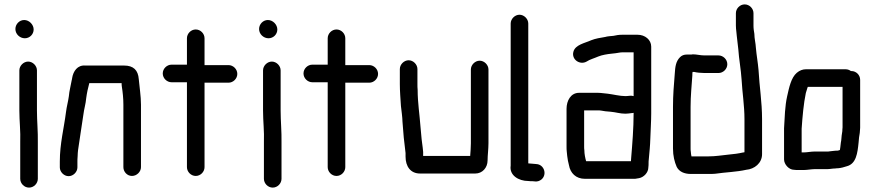

<svg xmlns="http://www.w3.org/2000/svg" viewBox="-20 -768 3981 873"><path d="M68 -448V-265C68 -217 74 -170 72 -122V45C72 66 90 85 112 85C134 85 152 66 152 45V-79V-122C153 -168 148 -218 148 -265V-448C148 -469 129 -488 108 -488C87 -488 68 -469 68 -448ZM50 -636C50 -613 70 -594 93 -594C115 -594 133 -612 133 -634C133 -656 113 -677 90 -677C68 -677 50 -658 50 -636Z M332 -7V-34C332 -39 332 -47 333 -58C333 -68 334 -77 335 -86C342 -138 352 -195 359 -246C362 -272 370 -296 372 -322C375 -345 380 -368 386 -390H533C533 -385 533 -379 534 -374C538 -349 541 -321 541 -292V-8C541 13 558 32 580 32C602 32 621 13 621 -8V-292C621 -332 614 -372 611 -408C608 -449 587 -470 544 -470H368C332 -473 313 -444 308 -413C308 -410 307 -407 306 -403C302 -379 295 -355 293 -330C290 -307 283 -283 280 -258C271 -186 252 -115 252 -34V-7C252 14 271 33 292 33C313 33 332 14 332 -7Z M830 -594V-474H760C739 -474 720 -456 720 -434C720 -412 739 -394 760 -394H830V-8C830 13 848 32 870 32C892 32 910 13 910 -8V-392H1019C1040 -392 1059 -410 1059 -432C1059 -454 1040 -472 1019 -472H910V-594C910 -615 892 -634 870 -634C848 -634 830 -615 830 -594Z M1176 -448V-265C1176 -217 1182 -170 1180 -122V45C1180 66 1198 85 1220 85C1242 85 1260 66 1260 45V-79V-122C1261 -168 1256 -218 1256 -265V-448C1256 -469 1237 -488 1216 -488C1195 -488 1176 -469 1176 -448ZM1158 -636C1158 -613 1178 -594 1201 -594C1223 -594 1241 -612 1241 -634C1241 -656 1221 -677 1198 -677C1176 -677 1158 -658 1158 -636Z M1470 -594V-474H1400C1379 -474 1360 -456 1360 -434C1360 -412 1379 -394 1400 -394H1470V-8C1470 13 1488 32 1510 32C1532 32 1550 13 1550 -8V-392H1659C1680 -392 1699 -410 1699 -432C1699 -454 1680 -472 1659 -472H1550V-594C1550 -615 1532 -634 1510 -634C1488 -634 1470 -615 1470 -594Z M1798 -454V-386C1798 -353 1801 -318 1803 -286C1805 -268 1810 -233 1810 -215C1813 -167 1818 -117 1824 -72V-56C1824 -12 1846 21 1890 21H2141C2173 21 2197 -5 2197 -39C2197 -62 2201 -90 2201 -117V-452C2201 -473 2182 -492 2161 -492C2140 -492 2121 -473 2121 -452V-116C2121 -99 2119 -74 2118 -61V-59H1904V-77L1902 -97C1901 -111 1898 -121 1897 -136L1892 -191C1888 -247 1879 -301 1879 -359C1878 -368 1878 -377 1878 -386V-454C1878 -475 1859 -494 1838 -494C1817 -494 1798 -475 1798 -454Z M2302 -661V-15C2295 29 2338 55 2382 55C2388 56 2395 56 2402 56L2413 57C2424 58 2433 55 2442 48C2469 25 2454 -20 2419 -22L2408 -23L2384 -25H2382V-661C2382 -682 2363 -701 2342 -701C2321 -701 2302 -682 2302 -661Z M2824 -331C2798 -331 2768 -339 2743 -342L2724 -344C2715 -345 2707 -346 2699 -346H2613C2575 -346 2556 -310 2556 -273V-101C2556 -94 2556 -86 2557 -79L2559 -59C2560 -47 2564 -28 2567 -17C2573 19 2599 45 2639 45H2868C2873 44 2879 43 2886 42C2907 38 2928 17 2928 -7C2929 -14 2929 -21 2929 -27C2929 -32 2929 -37 2930 -44C2933 -78 2936 -103 2937 -139C2938 -173 2941 -217 2941 -252V-556C2941 -587 2913 -610 2879 -610H2809C2794 -610 2782 -608 2769 -605C2758 -604 2741 -603 2732 -600C2709 -596 2688 -593 2668 -585C2640 -572 2595 -565 2587 -532C2578 -497 2617 -471 2647 -488C2662 -498 2682 -503 2700 -511C2717 -518 2741 -522 2761 -524L2779 -526C2789 -527 2799 -530 2809 -530H2861V-331C2847 -335 2839 -331 2824 -331ZM2850 -52C2850 -50 2849 -41 2849 -38C2849 -34 2849 -35 2849 -35H2645C2641 -49 2637 -68 2637 -85C2636 -90 2636 -96 2636 -101V-266H2700C2705 -266 2709 -266 2714 -265L2733 -262C2740 -261 2747 -261 2756 -260C2780 -258 2799 -251 2824 -251C2835 -251 2844 -253 2854 -254C2856 -254 2858 -254 2861 -255V-253C2861 -186 2855 -112 2850 -52Z M3406 -651V-708C3406 -729 3388 -748 3366 -748C3344 -748 3326 -729 3326 -708V-652C3326 -642 3327 -633 3328 -625L3330 -605C3332 -583 3335 -566 3337 -544C3340 -498 3349 -453 3352 -405C3355 -348 3365 -288 3365 -226V-76C3364 -75 3362 -75 3360 -75C3338 -70 3316 -67 3292 -65C3261 -62 3235 -57 3202 -57H3124C3123 -64 3121 -70 3121 -79C3120 -84 3120 -88 3120 -93V-282C3120 -334 3125 -378 3128 -425C3128 -431 3128 -436 3129 -441H3136C3148 -438 3167 -436 3183 -436H3247C3268 -436 3287 -454 3287 -476C3287 -498 3268 -516 3247 -516H3183C3164 -516 3148 -521 3130 -521C3127 -520 3123 -520 3118 -520H3103C3090 -520 3080 -516 3072 -508C3053 -489 3050 -465 3048 -432C3044 -381 3040 -337 3040 -282V-93C3040 -59 3047 -32 3057 -9C3068 12 3090 23 3122 23H3202C3212 23 3222 23 3232 22C3279 15 3329 14 3373 4C3410 1 3445 -26 3445 -67V-226C3445 -304 3433 -375 3429 -449C3426 -485 3420 -515 3417 -550C3416 -572 3410 -592 3410 -614C3408 -627 3406 -637 3406 -651Z M3788 -83C3783 -83 3778 -83 3771 -82L3753 -80C3748 -79 3745 -79 3742 -79H3683C3668 -79 3649 -75 3635 -75H3625V-183C3629 -241 3634 -297 3644 -345L3652 -371C3653 -372 3653 -372 3653 -373H3811V-189C3810 -180 3810 -175 3810 -172C3809 -167 3808 -160 3807 -152L3805 -130C3802 -116 3802 -102 3799 -87V-86C3795 -85 3792 -83 3788 -83ZM3590 4C3595 5 3603 5 3612 5H3635C3650 5 3670 1 3685 1H3742C3753 1 3766 -2 3778 -2C3783 -3 3788 -3 3791 -3C3803 -4 3819 -8 3830 -12C3873 -23 3879 -71 3884 -121L3886 -143C3889 -160 3890 -166 3891 -187V-405C3891 -427 3873 -445 3851 -445H3849C3842 -450 3834 -453 3825 -453H3644C3630 -453 3616 -448 3603 -437C3577 -415 3568 -370 3559 -330C3549 -286 3548 -235 3545 -185V-43C3545 -21 3567 4 3590 4Z"/></svg>

Font: Electronic
Style: ExBd
Weight: 800
Version: Version 1.011